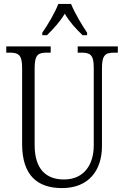

<svg xmlns="http://www.w3.org/2000/svg" viewBox="-20 -951 634 981"><path d="M196 -784V-771H220C255 -806 285 -838 311 -881C336 -838 366 -806 402 -771H425V-784C399 -822 361 -886 343 -931H278C261 -886 223 -822 196 -784ZM297 10C433 10 501 -80 501 -205V-603C501 -672 520 -682 565 -682H582V-714H377V-682H396C440 -682 459 -672 459 -606V-207C459 -115 413 -34 307 -34C217 -34 157 -85 157 -210V-603C157 -673 176 -682 220 -682H239V-714H12V-682H29C73 -682 93 -672 93 -606V-215C93 -53 173 10 297 10Z"/></svg>

Font: Noto Serif Devanagari Condensed Light
Style: Regular
Weight: 300
Width: 3
Designer: Universal Thirst, Indian Type Foundry and the Monotype Design Team
Foundry: Monotype Imaging Inc.
Version: Version 2.004